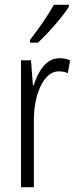

<svg xmlns="http://www.w3.org/2000/svg" viewBox="-20 -785 323 805"><path d="M269 -757V-765H206C178 -716 147 -671 106 -618V-606H139C179 -643 240 -711 269 -757ZM229 -541C172 -541 140 -485 121 -427H118L110 -532H68V0H122V-279C121 -383 161 -486 226 -486C240 -486 254 -483 264 -478L274 -532C259 -539 243 -541 229 -541Z"/></svg>

Font: Noto Sans Khmer UI ExtraCondensed Light
Style: Regular
Weight: 300
Width: 2
Designer: Danh Hong and the Monotype Design Team
Foundry: Monotype Imaging Inc.
Version: Version 2.002